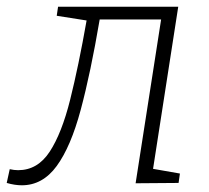

<svg xmlns="http://www.w3.org/2000/svg" viewBox="-60 -545 624 572"><path d="M-40 0 -31 -41Q-18 -38 -6 -38Q52 -38 88 -93Q124 -148 149 -248Q174 -348 198 -484L109 -498L113 -525H471L396 -42L476 -28L472 0L344 1L420 -487H237Q210 -328 180.5 -218Q151 -108 109 -50.5Q67 7 5 7Q-16 7 -40 0Z"/></svg>

Font: Bitter Light
Style: Italic
Weight: 300
Italic angle: -9°
Designer: Sol Matas, and Bitter project Authors
Foundry: Sol Matas
Version: Version 2.001